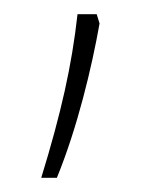

<svg xmlns="http://www.w3.org/2000/svg" viewBox="-20 -121 216 270"><path d="M120 -88 116 -101H89C81 -29 66 38 38 129H60C89 58 109 -26 120 -88Z"/></svg>

Font: Noto Sans Myanmar ExtraCondensed Thin
Style: Regular
Weight: 100
Width: 2
Designer: Monotype Design Team
Foundry: Monotype Imaging Inc.
Version: Version 2.107